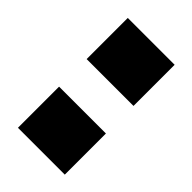

<svg xmlns="http://www.w3.org/2000/svg" viewBox="-153 -517 571 571"><g transform="rotate(45 133.0 -231.0)"><path d="M35 0V-173H232V0ZM35 -289V-462H232V-289Z"/></g></svg>

Font: Foldit ExtraBold
Style: Regular
Weight: 800
Version: Version 1.003